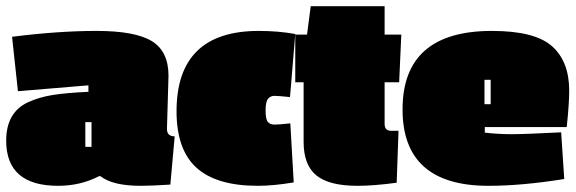

<svg xmlns="http://www.w3.org/2000/svg" viewBox="-20 -591 1863 621"><path d="M525 -346 520 -174Q520 -150 545 -150L531 6Q471 10 435 10Q345 10 305 -21H300Q240 10 168 10Q0 10 0 -136Q0 -227 70 -260Q107 -277 152 -284Q197 -291 266 -294V-315L38 -296L19 -472Q168 -491 292.5 -491Q417 -491 471 -458Q525 -425 525 -346ZM256 -196V-116H276V-196Z M919 -192 930 -1Q864 10 814 10Q680 10 615.5 -48.5Q551 -107 551 -231Q551 -491 817 -491Q880 -491 935 -481L918 -277Q880 -281 867.5 -281Q855 -281 847 -271.5Q839 -262 839 -233.5Q839 -205 846.5 -196.5Q854 -188 867.5 -188Q881 -188 919 -192Z M1136 10Q1045 10 1003.5 -23.5Q962 -57 962 -132V-325H935V-479H973L985 -571H1224V-479H1278L1271 -325H1224V-190Q1224 -168 1245 -168H1269L1263 0Q1189 10 1136 10Z M1821 -298Q1821 -255 1813 -180H1548V-162Q1591 -157 1634 -157Q1677 -157 1795 -163L1805 -12Q1668 10 1560 10Q1282 10 1282 -237Q1282 -491 1571 -491Q1710 -491 1765.5 -441.5Q1821 -392 1821 -298ZM1567 -254V-333H1547V-254Z"/></svg>

Font: Passion One Black
Style: Regular
Weight: 900
Designer: Alejandro Lo Celso
Foundry: Fontstage
Version: Version 1.002